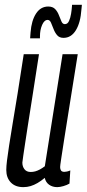

<svg xmlns="http://www.w3.org/2000/svg" viewBox="-20 -759 356 789"><path d="M75.7 10Q42.8 10 24.3 -9.4Q5.8 -28.8 5.8 -60.5Q5.8 -75.4 8.8 -99.8Q11.8 -124.2 17.5 -161.5Q23.1 -198.8 32 -251.4Q40.8 -303.9 52.3 -374.4Q63.8 -444.9 77.5 -536.2H140.2Q123.8 -431.2 112.7 -359.2Q101.5 -287.3 94.1 -240.9Q86.7 -194.5 82.7 -166.5Q78.6 -138.5 76 -121.7Q73.5 -104.9 71.9 -91.3Q71.6 -75.4 80.3 -63.8Q89 -52.3 106.1 -52.3Q115.6 -52.3 124.8 -54.8Q134.1 -57.4 144.2 -62.8Q154.3 -68.3 164.2 -75.8L237.1 -536.2H299.5Q278.8 -405.1 265 -320.3Q251.2 -235.4 243.7 -186.1Q236.2 -136.8 232.5 -113.6Q228.8 -90.5 228 -82.7Q227.1 -74.9 227.1 -72.3Q227.1 -64.3 230.6 -58.5Q234.2 -52.8 244.7 -52.8Q248.8 -52.8 255.4 -54.2Q262 -55.6 268.9 -58.6L265.5 -4.6Q255.3 1.5 240.5 5.8Q225.8 10 215.1 10Q195.8 10 181.8 0.1Q167.8 -9.9 163.9 -28.1Q148.7 -15.3 134.2 -6.9Q119.7 1.5 105.7 5.7Q91.6 10 75.7 10ZM103.8 -601.5Q104.4 -607.6 104.7 -613.9Q105 -620.2 105.6 -625.7Q109.3 -674.5 128.2 -703.4Q147 -732.2 178.2 -732.2Q196.8 -732.2 206.8 -721.5Q216.8 -710.8 222.3 -696Q227.8 -681.2 232.7 -670.5Q237.6 -659.8 246.5 -659.8Q257.8 -659.8 263.6 -672.8Q269.5 -685.8 272.1 -702.6Q274.8 -719.5 275.5 -730.6Q275.5 -731.4 275.8 -734.6Q276.1 -737.8 276.1 -739.2H316.5Q315.9 -734.5 315.6 -729.8Q315.3 -725.1 314.6 -720Q310.9 -666.1 291.8 -634.8Q272.6 -603.4 241 -603.4Q223.8 -603.4 214.5 -614.6Q205.2 -625.8 199.9 -640.3Q194.5 -654.7 189.5 -666Q184.5 -677.2 175.8 -677.2Q162.1 -677.2 153.1 -656.6Q144.2 -636.1 144.2 -609.7Q144.2 -608.3 144.2 -605.6Q144.2 -602.9 144.2 -601.5Z"/></svg>

Font: Georama ExtraCondensed Thin
Style: Italic
Weight: 100
Width: 2
Italic angle: -9°
Designer: Jean-Baptiste Levee
Foundry: Production Type
Version: Version 1.001